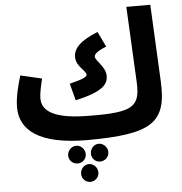

<svg xmlns="http://www.w3.org/2000/svg" viewBox="-63 -792 1058 1118"><g transform="rotate(-5 465.5 -233.5)"><path d="M424 21C803 20 891 -40 879 -284L857 -732H717L739 -291C746 -147 704 -116 450 -119C244 -119 172 -169 172 -244C172 -276 183 -322 192 -359L67 -388C52 -337 32 -267 32 -204C32 -74 137 21 424 21ZM376 -216C546 -253 568 -298 568 -342C568 -396 509 -434 509 -459C509 -474 524 -489 580 -512L537 -601C433 -559 394 -517 394 -467C394 -412 452 -382 452 -359C452 -344 419 -332 350 -315ZM487 48C459 48 437 73 437 101C437 130 459 152 487 152C515 152 539 130 539 101C539 73 515 48 487 48ZM356 48C328 48 304 73 304 101C304 130 328 152 356 152C383 152 407 130 407 101C407 73 383 48 356 48ZM420 161C392 161 370 185 370 215C370 242 392 265 420 265C448 265 471 242 471 215C471 185 448 161 420 161Z"/></g></svg>

Font: Noto Sans Arabic UI
Style: Bold
Weight: 700
Designer: Monotype Design Team, Nadine Chahine and Nizar Qandah
Foundry: Monotype Imaging Inc.
Version: Version 2.010